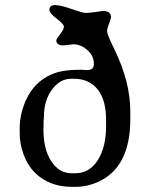

<svg xmlns="http://www.w3.org/2000/svg" viewBox="-20 -723 592 751"><path d="M268.6 -415H258.8Q214.4 -415 183.1 -372.3Q151.9 -329.6 151.9 -266.6L150.9 -255.4L150.4 -243.7V-232.4L149.9 -215.8Q149.9 -139.6 180.4 -92.5Q210.9 -45.4 259.8 -45.4H275.4Q329.6 -45.4 362.3 -96.2Q395 -147 395 -230.5V-252.9Q395 -332 361.8 -373.5Q328.6 -415 268.6 -415ZM200.2 -565.4Q200.2 -569.8 215.1 -588.9Q230 -607.9 230 -618.4Q230 -628.9 201.7 -650.1Q173.3 -671.4 173.3 -684.1Q173.3 -703.1 195.1 -703.1Q216.8 -703.1 260.3 -687.7Q303.7 -672.4 315.4 -672.4Q327.1 -672.4 351.6 -675.8L361.8 -677.2Q379.4 -680.2 381.3 -680.2Q414.1 -680.2 414.1 -656.2Q414.1 -648.4 406.2 -629.9Q398.4 -609.9 398.9 -599.6Q399.4 -587.4 426.8 -531.7Q489.7 -402.8 489.7 -287.6V-285.6V-258.3V-256.8Q489.7 -69.3 365.2 -12.2Q321.8 7.8 275.9 7.8H261.7Q173.8 7.8 118.2 -45.9Q87.9 -75.7 72.5 -118.2Q57.1 -160.6 57.1 -199.2V-227.1Q57.6 -270.5 75.2 -316.4Q112.8 -413.6 206.5 -440.9Q239.3 -450.2 300.3 -450.2L319.8 -448.7Q347.2 -448.7 347.2 -472.2Q347.2 -505.4 321.3 -527.6Q295.4 -549.8 266.6 -549.8L229 -545.4Q200.2 -545.4 200.2 -565.4Z"/></svg>

Font: Averia Libre Light
Style: Regular
Weight: 300
Version: Version 1.002